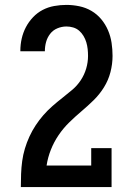

<svg xmlns="http://www.w3.org/2000/svg" viewBox="-20 -763 540 783"><path d="M65 0V-1Q65 -27 66 -53.5Q67 -80 70.5 -106Q74 -132 81.5 -157Q89 -182 100 -206Q111 -230 125.5 -252Q140 -274 157 -293.5Q174 -313 194 -330.5Q214 -348 234.5 -364Q255 -380 275 -397Q295 -414 309.5 -436Q324 -458 331.5 -483.5Q339 -509 339 -535Q339 -549 337.5 -563Q336 -577 332 -590.5Q328 -604 320.5 -616.5Q313 -629 302.5 -638Q292 -647 278.5 -651Q265 -655 251 -655Q232 -655 214 -647.5Q196 -640 184.5 -625Q173 -610 168 -592Q163 -574 163 -555V-554H63V-556Q63 -581 68.5 -605.5Q74 -630 85.5 -652Q97 -674 114.5 -692.5Q132 -711 154 -722.5Q176 -734 201 -738.5Q226 -743 251 -743Q277 -743 303.5 -737.5Q330 -732 353 -718.5Q376 -705 393 -684.5Q410 -664 420.5 -639.5Q431 -615 435 -588.5Q439 -562 439 -535Q439 -502 430.5 -469Q422 -436 404 -407Q386 -378 362 -354.5Q338 -331 312 -309Q286 -287 262 -263.5Q238 -240 219 -212Q200 -184 187.5 -152.5Q175 -121 170 -88H352V-159H435V0Z"/></svg>

Font: Iosevka Curly Slab Semibold
Style: Regular
Weight: 600
Monospace: yes
Designer: Belleve Invis
Foundry: Belleve Invis
Version: Version 22.1.2; ttfautohint (v1.8.4)